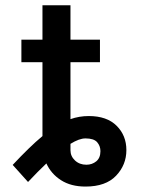

<svg xmlns="http://www.w3.org/2000/svg" viewBox="-20 -696 539 728"><path d="M141 -676.1H247.2V-545.5H359V-460.2H247.2V-244.3Q280.5 -256 316.4 -256Q385.3 -256 422.2 -219.1Q459.2 -182.2 459.2 -127.1Q459.2 -70.7 420.1 -29.7Q381 11.4 304.3 11.4Q248.9 11.4 211.3 -12.8Q173.7 -36.9 155.9 -76.3Q124.3 -46.5 86.3 -6L28.1 -70.7Q60 -104.8 87.9 -131.9Q115.8 -159.1 141 -180V-460.2H61.1V-545.5H141ZM247.2 -150.6V-126.4Q247.2 -103.7 264.4 -87.5Q281.6 -71.4 307.5 -71.4Q329.2 -71.4 345 -84.3Q360.8 -97.3 360.8 -122.9Q360.8 -142.4 348.4 -156.8Q335.9 -171.2 304 -171.2Q280.5 -171.2 247.2 -150.6Z"/></svg>

Font: Inter UI Medium
Style: Regular
Weight: 500
Designer: Rasmus Andersson
Foundry: rsms
Version: 3.2;8d6f07862